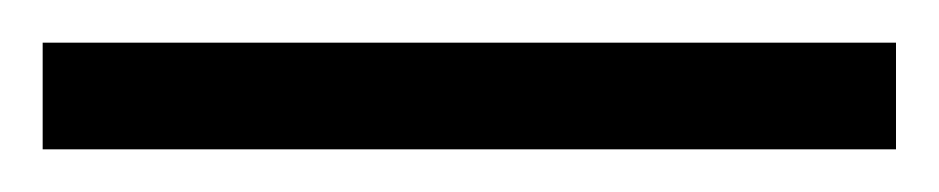

<svg xmlns="http://www.w3.org/2000/svg" viewBox="-20 55 440 90"><path d="M400 125H0V75H400Z"/></svg>

Font: FFF_Magyar-Nemzet Bold
Style: Regular
Weight: 700
Width: 2
Designer: bBox Type GmbH
Foundry: bBox Type GmbH
Version: Version 0.004